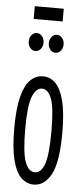

<svg xmlns="http://www.w3.org/2000/svg" viewBox="-55 -800 360 839"><g transform="rotate(5 125.0 -380.5)"><path d="M126 8Q95 8 71 -15Q47 -38 33.5 -90Q20 -142 20 -229Q20 -317 33.5 -369Q47 -421 71 -444Q95 -467 126 -467Q157 -467 180.5 -444Q204 -421 217.5 -369Q231 -317 231 -229Q231 -99 202 -45.5Q173 8 126 8ZM126 -46Q154 -46 168.5 -87.5Q183 -129 183 -230Q183 -334 168 -373.5Q153 -413 126 -413Q100 -413 84 -373.5Q68 -334 68 -230Q68 -129 83 -87.5Q98 -46 126 -46ZM82 -574Q69 -574 59.5 -585.5Q50 -597 50 -613Q50 -630 59.5 -641.5Q69 -653 82 -653Q96 -653 105.5 -641.5Q115 -630 115 -613Q115 -597 105.5 -585.5Q96 -574 82 -574ZM170 -574Q157 -574 147.5 -585.5Q138 -597 138 -613Q138 -630 147.5 -641.5Q157 -653 170 -653Q184 -653 193.5 -641.5Q203 -630 203 -613Q203 -597 193.5 -585.5Q184 -574 170 -574ZM63 -713V-769H190V-713Z"/></g></svg>

Font: Inconsolata UltraCondensed
Style: Regular
Weight: 400
Width: 1
Monospace: yes
Designer: Raph Levien, Cyreal, Brenton Simpson
Foundry: Raph Levien, Cyreal, Google
Version: Version 3.000; ttfautohint (v1.8.2.53-6de2)